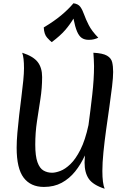

<svg xmlns="http://www.w3.org/2000/svg" viewBox="-20 -1125 795 1176"><path d="M238 -653Q238 -586 227.5 -518.5Q217 -451 206.5 -382Q196 -313 196 -239Q196 -169 209.5 -131.5Q223 -94 246.5 -80.5Q270 -67 299 -67Q320 -67 349.5 -78Q379 -89 411 -119.5Q443 -150 472.5 -208Q502 -266 522 -359Q534 -448 545 -544.5Q556 -641 556 -720Q556 -741 554.5 -762Q553 -783 552 -802Q610 -799 635.5 -784Q661 -769 667 -744Q673 -719 673 -684Q673 -652 666.5 -596Q660 -540 650 -471Q640 -402 630 -330Q620 -258 613.5 -192.5Q607 -127 607 -78Q607 -2 621 31Q550 8 524 -29.5Q498 -67 498 -129Q498 -146 500 -173Q475 -118 440 -74.5Q405 -31 358 -5.5Q311 20 249 20Q168 20 125 -36.5Q82 -93 82 -220Q82 -260 86.5 -312Q91 -364 97.5 -420Q104 -476 111 -530.5Q118 -585 122.5 -631Q127 -677 127 -707Q127 -772 116 -802Q184 -780 211 -745Q238 -710 238 -653ZM297 -867Q287 -874 268.5 -894.5Q250 -915 248 -957Q310 -994 354 -1030.5Q398 -1067 430 -1105Q459 -1101 472 -1083Q485 -1065 495 -1036.5Q505 -1008 523.5 -971.5Q542 -935 582 -894Q569 -888 555.5 -884.5Q542 -881 524 -881Q498 -881 481 -892.5Q464 -904 452 -932Q440 -960 430 -1011Q408 -974 378.5 -940Q349 -906 297 -867Z"/></svg>

Font: Merienda Medium
Style: Regular
Weight: 500
Designer: Eduardo Rodriguez Tunni
Foundry: Eduardo Rodriguez Tunni
Version: Version 2.001; ttfautohint (v1.8.4.7-5d5b)